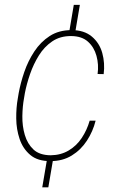

<svg xmlns="http://www.w3.org/2000/svg" viewBox="-20 -664 505 803"><path d="M314 -643.6 293.5 -522.5H268.1L288.6 -643.6ZM202.6 -1 182.1 119.6H156.7L177.2 -1ZM191.9 -14.6Q234.4 -15.1 267.3 -34.7Q300.3 -54.2 322 -87.2Q343.8 -120.1 355 -159.2H379.9Q368.7 -114.3 343.5 -75.7Q318.4 -37.1 280.3 -13.7Q242.2 9.8 191.4 9.8Q137.7 10.3 106.7 -15.9Q75.7 -42 62 -82.8Q48.3 -123.5 47.9 -168.7Q47.4 -213.9 54.7 -253.9L58.1 -274.4Q65.9 -316.9 81.5 -362.8Q97.2 -408.7 123.5 -448.7Q149.9 -488.8 188 -513.4Q226.1 -538.1 279.3 -538.1Q332 -538.1 364 -511.2Q396 -484.4 407.7 -442.4Q419.4 -400.4 413.6 -354L388.2 -354.5Q393.6 -394 383.5 -430.4Q373.5 -466.8 347.9 -489.7Q322.3 -512.7 278.3 -513.2Q231.9 -513.7 198.5 -491Q165 -468.3 142.6 -432.1Q120.1 -396 105.7 -354.2Q91.3 -312.5 84 -274.4L80.6 -253.9Q74.2 -219.7 73.5 -178.5Q72.8 -137.2 83.7 -99.9Q94.7 -62.5 119.9 -38.8Q145 -15.1 191.9 -14.6Z"/></svg>

Font: Roboto Condensed Thin
Style: Italic
Weight: 250
Italic angle: -12°
Designer: Christian Robertson
Foundry: Google
Version: Version 3.008; 2023